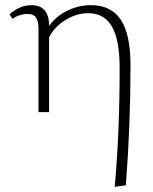

<svg xmlns="http://www.w3.org/2000/svg" viewBox="-20 -434 594 743"><path d="M485 -182Q485 52 467 283L424 289Q443 79 443 -171Q443 -280 413 -331.5Q383 -383 321 -383Q277 -383 234 -357Q191 -331 170 -290V0H129V-325Q129 -348 120.5 -364Q112 -380 86 -380Q72 -380 56 -375Q40 -370 29 -361L17 -378Q33 -394 55.5 -404Q78 -414 101 -414Q170 -414 170 -334Q200 -374 243 -394Q286 -414 332 -414Q410 -414 447.5 -357.5Q485 -301 485 -182Z"/></svg>

Font: Ysabeau Light
Style: Regular
Weight: 300
Designer: Christian Thalmann (Catharsis Fonts)
Version: Version 0.003